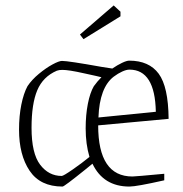

<svg xmlns="http://www.w3.org/2000/svg" viewBox="-20 -676 674 706"><path d="M467 -27Q477 -27 584 -37V-13Q482 10 456 10Q360 10 320 -74L293 -52Q216 10 210 10Q128 10 89 -48Q50 -106 50 -199Q50 -250 58.5 -291.5Q67 -333 81 -359Q97 -383 123 -404.5Q149 -426 173 -439Q197 -452 208 -452Q231 -452 354 -430L393 -424Q412 -437 429 -445Q446 -453 455 -453Q528 -453 563.5 -405Q599 -357 600 -239L341 -215Q341 -27 467 -27ZM309 -99Q295 -146 295 -204Q295 -253 303 -294Q311 -335 325 -359Q338 -377 353 -392L332 -397Q322 -399 291 -406Q260 -413 240.5 -416Q221 -419 209 -419Q197 -419 189 -416Q138 -394 117 -344Q96 -294 96 -206Q96 -112 127.5 -70.5Q159 -29 207 -29Q213 -29 247 -52.5Q281 -76 309 -99ZM398 -394Q346 -354 342 -244L553 -265Q550 -420 456 -420Q445 -420 429.5 -413Q414 -406 398 -394ZM274 -549 398 -656 423 -633V-616L287 -532Z"/></svg>

Font: Grenze ExtraLight
Style: Regular
Weight: 275
Designer: Renata Polastri
Foundry: Omnibus-Type
Version: Version 1.002; ttfautohint (v1.8)